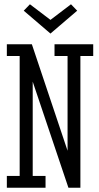

<svg xmlns="http://www.w3.org/2000/svg" viewBox="-20 -878 464 898"><path d="M12 -616H72V-55H12V0H193V-55H133V-496L300 0H356V-616H416V-671H235V-616H296V-173L129 -671H12ZM312 -858 216 -785 120 -858 91 -828 216 -721 341 -828Z"/></svg>

Font: Stint Ultra Condensed
Style: Regular
Weight: 400
Width: 1
Designer: Astigmatic (AOETI)
Foundry: Astigmatic (AOETI)
Version: Version 1.000